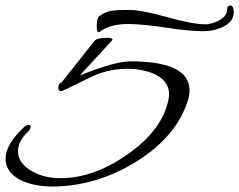

<svg xmlns="http://www.w3.org/2000/svg" viewBox="-53 -667 866 695"><path d="M685 -554C706 -554 727 -558 748 -567C778 -580 793 -598 793 -621C793 -638 789 -647 781 -647C773 -647 769 -642 769 -632C769 -615 758 -602 736 -591C719 -583 704 -579 691 -579C659 -579 613 -588 552 -605C491 -622 445 -631 413 -631C384 -631 366 -630 358 -629C339 -627 322 -620 307 -609C302 -606 299 -598 298 -585C295 -561 299 -545 308 -552C333 -571 367 -580 410 -580C444 -580 490 -576 548 -567C606 -558 652 -554 685 -554ZM154 8C255 4 351 -26 442 -83C539 -144 600 -217 627 -303C631 -316 633 -328 633 -339C633 -410 562 -445 419 -445C382 -445 321 -428 236 -394L352 -520C353 -521 354 -523 354 -524C354 -528 347 -530 334 -530C310 -530 295 -526 289 -519L171 -370C162 -366 158 -359 158 -349C158 -341 161 -337 167 -337C169 -337 171 -337 173 -338L278 -389C313 -406 353 -416 398 -418C433 -419 466 -414 497 -403C538 -386 559 -361 559 -327C559 -320 558 -314 557 -307C542 -233 492 -166 407 -107C325 -50 245 -22 166 -22C125 -22 89 -31 58 -50C27 -69 12 -93 12 -120C12 -143 24 -167 48 -190C55 -197 58 -203 58 -208C58 -213 56 -215 51 -215C46 -215 39 -212 32 -205C-11 -164 -33 -127 -33 -92C-33 -27 45 12 154 8Z"/></svg>

Font: AlexBrush
Style: Regular
Weight: 400
Designer: Robert E. Leuschke
Foundry: Robert E. Leuschke
Version: Version 1.001